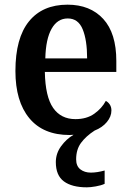

<svg xmlns="http://www.w3.org/2000/svg" viewBox="-20 -568 560 822"><path d="M352 234Q288 234 253.5 208.5Q219 183 219 126Q219 89 241.5 58Q264 27 295 9Q288 10 278 10Q165 10 105.5 -62Q46 -134 46 -264Q46 -405 104 -476.5Q162 -548 269 -548Q366 -548 422 -487Q478 -426 478 -307V-260H172Q174 -154 207.5 -106Q241 -58 303 -58Q351 -58 383.5 -81Q416 -104 433 -136Q443 -131 450 -120.5Q457 -110 457 -95Q457 -69 437.5 -45.5Q418 -22 385 -9Q348 15 327 43.5Q306 72 306 114Q306 143 324 157Q342 171 369 171Q395 171 428 162V219Q413 226 390 230Q367 234 352 234ZM353 -318Q353 -396 334 -442.5Q315 -489 270 -489Q226 -489 201 -445Q176 -401 174 -318Z"/></svg>

Font: Noto Serif Thai SemiCondensed SemiBold
Style: Regular
Weight: 600
Width: 4
Designer: Monotype Design Team
Foundry: Monotype Imaging Inc.
Version: Version 2.002; ttfautohint (v1.8.4.7-5d5b)